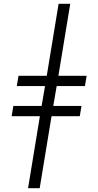

<svg xmlns="http://www.w3.org/2000/svg" viewBox="-20 -843 515 1006"><path d="M127 143 189 -234H41L50 -288H198L216 -392H68L77 -446H225L287 -823H348L286 -446H434L425 -392H277L259 -288H407L398 -234H250L188 143Z"/></svg>

Font: Iosevka QP Light
Style: Italic
Weight: 300
Italic angle: -9°
Designer: Belleve Invis
Foundry: Belleve Invis
Version: Version 20.0.0; ttfautohint (v1.8.4)